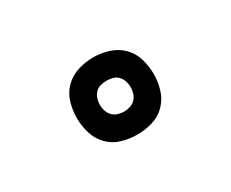

<svg xmlns="http://www.w3.org/2000/svg" viewBox="-56 -944 712 593"><g transform="rotate(-30 300.0 -647.5)"><path d="M300 -510Q272 -510 245 -518Q218 -526 198.5 -546Q179 -566 171 -593Q163 -620 163 -647Q163 -675 171 -702Q179 -729 198.5 -748.5Q218 -768 245 -776.5Q272 -785 300 -785Q328 -785 355 -776.5Q382 -768 401.5 -748.5Q421 -729 429 -702Q437 -675 437 -647Q437 -620 429 -593Q421 -566 401.5 -546Q382 -526 355 -518Q328 -510 300 -510ZM300 -592Q311 -592 322 -595.5Q333 -599 340.5 -607Q348 -615 351.5 -625.5Q355 -636 355 -647Q355 -658 351.5 -669Q348 -680 340.5 -688Q333 -696 322 -699Q311 -702 300 -702Q289 -702 278 -699Q267 -696 259.5 -688Q252 -680 248.5 -669Q245 -658 245 -647Q245 -636 248.5 -625.5Q252 -615 259.5 -607Q267 -599 278 -595.5Q289 -592 300 -592Z"/></g></svg>

Font: Bmono
Style: Regular
Weight: 400
Monospace: yes
Designer: Belleve Invis
Foundry: Belleve Invis
Version: Version 11.2.2; ttfautohint (v1.8.2)